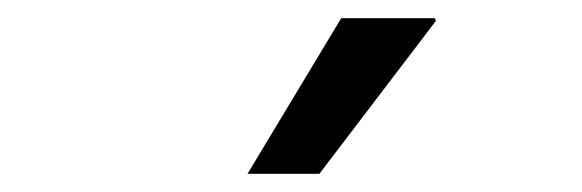

<svg xmlns="http://www.w3.org/2000/svg" viewBox="-20 -779 640 211"><path d="M252 -588 355 -759H458L459 -756L331 -588Z"/></svg>

Font: Chivo Mono Medium
Style: Italic
Weight: 500
Italic angle: -8.05°
Monospace: yes
Designer: Hector Gatti
Foundry: Omnibus-Type
Version: Version 1.008